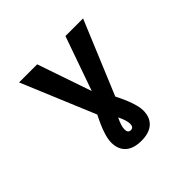

<svg xmlns="http://www.w3.org/2000/svg" viewBox="-222 -973 1444 1444"><g transform="rotate(-45 500.0 -251.0)"><path d="M333 77.1Q333 1 408.2 -145.5L163.1 -732.4H355.5L503.9 -299.8L656.2 -732.4H843.8L599.6 -145.5Q674.8 2 674.8 77.1Q674.8 150.4 630.9 189.9Q586.9 229.5 503.9 229.5Q420.9 229.5 377 189.9Q333 150.4 333 77.1ZM503.9 -19.5Q473.6 42 473.6 78.1Q473.6 116.2 503.9 116.2Q534.2 116.2 534.2 78.1Q534.2 42 503.9 -19.5Z"/></g></svg>

Font: Gen Shin Gothic Monospace Heavy
Style: Bold
Weight: 800
Designer: [Source Han Sans]
Ryoko NISHIZUKA  (kana & ideographs); Paul D. Hunt (Latin, Greek & Cyrillic); Wenlong ZHANG  (bopomofo
Version: Version 1.002.20150607